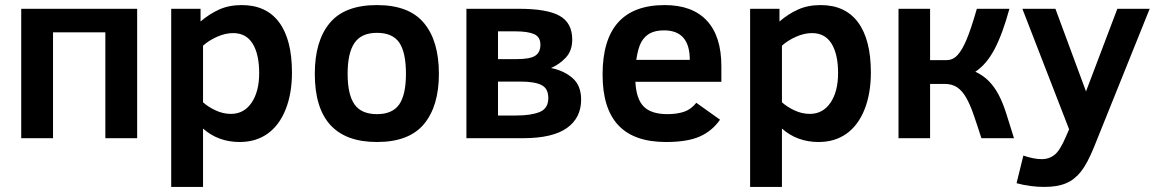

<svg xmlns="http://www.w3.org/2000/svg" viewBox="-20 -547 4583 760"><path d="M397 0V-418.9H189.9V0H64V-512.2H522.9V0Z M1135.7 -259.8Q1135.7 -177.2 1110.8 -114.3Q1085.9 -51.3 1039.6 -18.1Q993.2 15.1 928.7 15.1Q843.8 15.1 783.7 -38.1V192.9H657.7V-512.2H773.9V-461.9Q809.1 -492.2 847.9 -509.5Q886.7 -526.9 937 -526.9Q1034.2 -526.9 1085 -458.5Q1135.7 -390.1 1135.7 -259.8ZM1005.9 -257.8Q1005.9 -332.5 980 -374.3Q954.1 -416 902.8 -416Q872.1 -416 839.6 -401.6Q807.1 -387.2 783.7 -366.2V-142.1Q803.7 -124 833.3 -110.1Q862.8 -96.2 894 -96.2Q945.8 -96.2 975.8 -140.4Q1005.9 -184.6 1005.9 -257.8Z M1717.3 -254.9Q1717.3 -127 1658.2 -55.9Q1599.1 15.1 1472.2 15.1Q1226.1 15.1 1226.1 -254.9Q1226.1 -384.8 1285.2 -455.8Q1344.2 -526.9 1472.2 -526.9Q1599.1 -526.9 1658.2 -455.8Q1717.3 -384.8 1717.3 -254.9ZM1586.9 -254.9Q1586.9 -339.4 1560.5 -378.2Q1534.2 -417 1472.2 -417Q1410.6 -417 1383.3 -377.2Q1356 -337.4 1356 -254.9Q1356 -172.9 1383.1 -134Q1410.2 -95.2 1472.2 -95.2Q1533.2 -95.2 1560.1 -133.5Q1586.9 -171.9 1586.9 -254.9Z M2280.3 -152.8Q2280.3 -80.1 2223.6 -40Q2167 0 2050.3 0H1826.2V-512.2H2034.2Q2146 -512.2 2195.6 -484.1Q2245.1 -456.1 2245.1 -390.1Q2245.1 -346.2 2219.7 -319.1Q2194.3 -292 2161.1 -277.8Q2213.4 -267.1 2246.8 -237.5Q2280.3 -208 2280.3 -152.8ZM2119.1 -370.1Q2119.1 -400.9 2094.2 -411.9Q2069.3 -422.9 2020 -422.9H1951.2V-313H2025.4Q2078.1 -313 2098.6 -326.4Q2119.1 -339.8 2119.1 -370.1ZM2150.4 -159.2Q2150.4 -196.8 2123.3 -210.4Q2096.2 -224.1 2040 -224.1H1951.2V-89.8H2024.4Q2081.1 -89.8 2115.7 -103.5Q2150.4 -117.2 2150.4 -159.2Z M2495.1 -223.1Q2498.5 -154.8 2528.3 -125Q2558.1 -95.2 2622.1 -95.2Q2659.2 -95.2 2687.3 -104.5Q2715.3 -113.8 2736.3 -140.1L2830.1 -73.2Q2799.3 -28.8 2750.2 -6.8Q2701.2 15.1 2616.2 15.1Q2489.7 15.1 2427.5 -51.3Q2365.2 -117.7 2365.2 -252Q2365.2 -526.9 2611.3 -526.9Q2720.7 -526.9 2778.1 -465.1Q2835.4 -403.3 2835.4 -285.2V-223.1ZM2710.4 -310.1Q2710.4 -426.8 2608.4 -426.8Q2574.7 -426.8 2553.2 -415.3Q2531.7 -403.8 2518.8 -381.1Q2505.9 -358.4 2498.5 -310.1Z M3427.2 -259.8Q3427.2 -177.2 3402.3 -114.3Q3377.4 -51.3 3331.1 -18.1Q3284.7 15.1 3220.2 15.1Q3135.3 15.1 3075.2 -38.1V192.9H2949.2V-512.2H3065.4V-461.9Q3100.6 -492.2 3139.4 -509.5Q3178.2 -526.9 3228.5 -526.9Q3325.7 -526.9 3376.5 -458.5Q3427.2 -390.1 3427.2 -259.8ZM3297.4 -257.8Q3297.4 -332.5 3271.5 -374.3Q3245.6 -416 3194.3 -416Q3163.6 -416 3131.1 -401.6Q3098.6 -387.2 3075.2 -366.2V-142.1Q3095.2 -124 3124.8 -110.1Q3154.3 -96.2 3185.5 -96.2Q3237.3 -96.2 3267.3 -140.4Q3297.4 -184.6 3297.4 -257.8Z M3661.6 -512.2V-309.1H3727.5Q3752.4 -309.1 3771 -329.8Q3789.6 -350.6 3806.6 -391.6Q3823.7 -432.6 3846.7 -512.2H3975.6Q3948.2 -411.6 3916.3 -351.6Q3884.3 -291.5 3840.8 -263.2Q3872.6 -248 3894.5 -225.6Q3916.5 -203.1 3933.1 -171.6Q3949.7 -140.1 3963.1 -97.7Q3976.6 -55.2 3993.7 0H3864.7Q3847.7 -53.2 3833.7 -93.5Q3819.8 -133.8 3804.2 -160.9Q3788.6 -188 3768.6 -201.4Q3748.5 -214.8 3719.7 -214.8H3661.6V0H3536.6V-512.2Z M4030.8 68.8Q4071.8 83 4104.5 83Q4132.8 83 4154.3 65.9Q4175.8 48.8 4198.7 -4.9L4211.9 -35.2L4026.9 -512.2H4157.7L4278.8 -185.1L4402.8 -512.2H4530.8L4310.5 35.2Q4283.7 101.1 4258.3 132.8Q4232.9 164.6 4199 178.7Q4165 192.9 4113.8 192.9Q4058.1 192.9 4003.9 178.2Z"/></svg>

Font: Clear Sans
Style: Bold
Weight: 700
Foundry: Intel Corporation
Version: Version 1.00